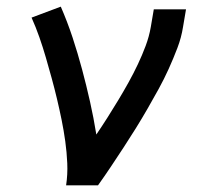

<svg xmlns="http://www.w3.org/2000/svg" viewBox="-20 -558 640 578"><path d="M179 0Q184 -33 182.5 -66.5Q181 -100 176.5 -132.5Q172 -165 165.5 -197Q159 -229 151.5 -260.5Q144 -292 135.5 -323Q127 -354 118 -385Q109 -416 98.5 -446Q88 -476 75 -505L163 -538Q183 -492 198.5 -445Q214 -398 227 -349.5Q240 -301 251 -252Q262 -203 270 -153Q287 -178 303.5 -204Q320 -230 336 -256.5Q352 -283 367 -310Q382 -337 395 -364.5Q408 -392 418.5 -420Q429 -448 434 -477L443 -530H540L531 -477Q526 -445 514 -413.5Q502 -382 488 -351Q474 -320 457.5 -290Q441 -260 424 -230.5Q407 -201 389 -172Q371 -143 352 -114Q333 -85 314 -56.5Q295 -28 275 0Z"/></svg>

Font: Iosevka Slab Medium Extended
Style: Italic
Weight: 500
Width: 7
Italic angle: -9°
Monospace: yes
Designer: Belleve Invis
Foundry: Belleve Invis
Version: Version 11.1.0; ttfautohint (v1.8.3)